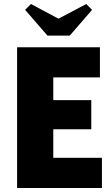

<svg xmlns="http://www.w3.org/2000/svg" viewBox="-20 -935 556 955"><path d="M65 -700H477V-550H245V-437H434V-292H245V-150H487V0H65ZM105 -886 134 -915 271 -842 409 -915 438 -886 327 -758H216Z"/></svg>

Font: Tilda Sans Black
Style: Regular
Weight: 900
Designer: ParaType Ltd
Foundry: ParaType Ltd
Version: Version 1.009